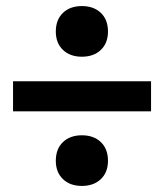

<svg xmlns="http://www.w3.org/2000/svg" viewBox="-20 -608 540 633"><path d="M250 5Q211 5 187.5 -17.5Q164 -40 164 -78Q164 -117 187.5 -139.5Q211 -162 250 -162Q289 -162 312.5 -139.5Q336 -117 336 -78Q336 -40 312.5 -17.5Q289 5 250 5ZM250 -421Q211 -421 187.5 -443.5Q164 -466 164 -504Q164 -543 187.5 -565.5Q211 -588 250 -588Q289 -588 312.5 -565.5Q336 -543 336 -504Q336 -466 312.5 -443.5Q289 -421 250 -421ZM23 -241V-340H478V-241Z"/></svg>

Font: M PLUS Code Latin Medium
Style: Regular
Weight: 500
Designer: Coji Morishita
Foundry: UNDERFOREST DESIGN
Version: Version 1.002; ttfautohint (v1.8.3)